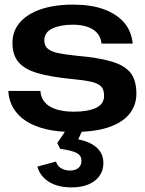

<svg xmlns="http://www.w3.org/2000/svg" viewBox="-20 -562 630 832"><path d="M296 10Q230 10 178.5 -2.5Q127 -15 92 -38Q57 -61 37.5 -94Q18 -127 16 -168H155Q157 -139 174 -119Q191 -99 223 -88.5Q255 -78 300 -78Q361 -78 396 -94.5Q431 -111 431 -147Q431 -174 418 -187.5Q405 -201 374 -208Q343 -215 288 -220Q197 -229 141.5 -245.5Q86 -262 60 -293Q34 -324 34 -376Q34 -427 65.5 -464Q97 -501 156 -521.5Q215 -542 297 -542Q374 -542 429.5 -522Q485 -502 517.5 -464.5Q550 -427 555 -373H420Q417 -401 401 -419Q385 -437 358 -446Q331 -455 296 -455Q242 -455 207 -438.5Q172 -422 172 -387Q172 -364 187 -351Q202 -338 234 -331.5Q266 -325 317 -320Q409 -312 465 -295Q521 -278 546 -246Q571 -214 571 -156Q571 -106 541 -68.5Q511 -31 450.5 -10.5Q390 10 296 10ZM290 250Q230 250 191.5 225.5Q153 201 142 160L223 138Q227 156 244 166.5Q261 177 283 177Q307 177 320 165.5Q333 154 333 135Q333 112 312.5 101Q292 90 241 83L228 58L279 -17H346L319 42Q371 52 399.5 78Q428 104 428 144Q428 192 391 221Q354 250 290 250Z"/></svg>

Font: Mona Sans Expanded SemiBold
Style: Regular
Weight: 600
Width: 7
Designer: Deni Anggara
Foundry: GitHub
Version: Version 2.000